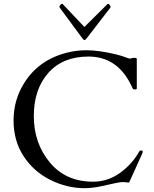

<svg xmlns="http://www.w3.org/2000/svg" viewBox="-20 -972 805 1005"><path d="M657 -19Q654 -15 644.5 -17Q635 -19 622.5 -19Q610 -19 586.5 -14Q563 -9 513.5 2Q464 13 423 13Q330 13 243 -30.5Q156 -74 103.5 -154.5Q51 -235 51 -341Q51 -447 104 -533Q180 -659 333 -697Q382 -709 431 -709Q498 -709 589 -687Q617 -680 636.5 -672.5Q656 -665 660 -665L675 -669H690Q696 -669 696 -661V-509Q696 -504 687 -504Q678 -504 676.5 -506Q675 -508 673.5 -511.5Q672 -515 670.5 -518Q669 -521 667.5 -524Q666 -527 665 -529Q592 -676 443 -676Q309 -676 233 -590.5Q157 -505 157 -364Q157 -223 240.5 -122Q324 -21 467 -21Q545 -21 609 -67.5Q673 -114 710 -181Q711 -184 716 -184H722Q727 -184 727 -178Q727 -172 724 -167ZM543 -951Q545 -952 547 -952Q549 -952 554 -945.5Q559 -939 559 -936.5Q559 -934 556 -930L435 -773Q426 -762 422 -762Q418 -762 410 -773L294 -930Q291 -934 291 -936.5Q291 -939 295.5 -945.5Q300 -952 303 -952Q306 -952 308 -951L412 -841Q414 -840 417.5 -835.5Q421 -831 422 -831Q423 -831 427 -835.5Q431 -840 432 -841Z"/></svg>

Font: Cardo
Style: Regular
Weight: 400
Designer: David J. Perry
Foundry: David J. Perry
Version: Version 1.0451